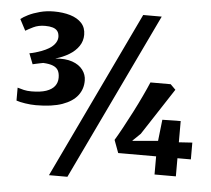

<svg xmlns="http://www.w3.org/2000/svg" viewBox="-58 -877 1087 991"><g transform="rotate(5 486.0 -382.0)"><path d="M133 -303Q106 -303 77 -307.5Q48 -312 31 -318V-385Q47 -380 64 -376Q81 -372 103.5 -372Q150.5 -372 180 -382.2Q209.5 -392.5 223.5 -411Q237.5 -429.5 237.5 -454Q237.5 -477.5 229.5 -492Q221.5 -506.5 202.8 -514.2Q184 -522 151.5 -523.5Q145 -522.5 134.8 -520.2Q124.5 -518 114.2 -515.8Q104 -513.5 97.5 -512L76 -567Q91 -569.5 107 -574.2Q123 -579 138 -584.5Q181 -601 199.5 -621.5Q218 -642 218 -663.5Q217.5 -683.5 208.8 -694.5Q200 -705.5 184 -710.2Q168 -715 145 -715Q110 -715 84 -702.2Q58 -689.5 44.5 -681L14 -739Q27 -750 52.2 -762.5Q77.5 -775 111.5 -784Q145.5 -793 183.5 -793Q231 -793 268.5 -781.8Q306 -770.5 327.8 -747Q349.5 -723.5 349.5 -686.5Q349.5 -654 331.5 -627.5Q313.5 -601 282.2 -582Q251 -563 211 -551.5Q264 -556.5 299.8 -544Q335.5 -531.5 354.2 -506.8Q373 -482 373 -451.5Q373.5 -408 348 -374.5Q322.5 -341 269.5 -322Q216.5 -303 133 -303ZM644 -815H740L327 51H231.5ZM774 0V-94H577.5L553 -160Q569 -186.5 591 -226.8Q613 -267 636.2 -312.2Q659.5 -357.5 679.2 -399.5Q699 -441.5 711.5 -471.5H816.5L843 -445L685 -203L643.5 -163L777 -174.5L789.5 -285L884.5 -286.5V-176.5L954 -181V-94H884.5V0Z"/></g></svg>

Font: Merriweather 20pt Black
Style: Regular
Weight: 900
Version: Version 2.100